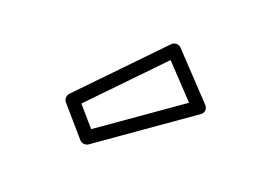

<svg xmlns="http://www.w3.org/2000/svg" viewBox="-66 -1413 980 684"><g transform="rotate(15 424.5 -1071.0)"><path d="M237.7 -993.1 504.6 -1225 607.5 -1095.1 295 -914ZM187.6 -1015.9C178.3 -1007.8 176.1 -992.9 183.8 -982.3L267.8 -866.3C274.7 -856.8 289.2 -852.8 300.5 -859.4L657.5 -1066.4C677.4 -1077.9 670.7 -1095.8 664.6 -1103.5L527.6 -1276.5C517.9 -1288.8 501.5 -1288.5 491.6 -1279.9Z"/></g></svg>

Font: Poland Can Into
Style: BigWritingsOLn
Weight: 700
Foundry: Cannot Into Space Fonts
Version: Version 0.92